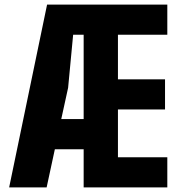

<svg xmlns="http://www.w3.org/2000/svg" viewBox="-20 -820 772 840"><path d="M712 -668H496V-473H702V-341H496V-132H712V0H346V-167H220L184 0H20L186 -800H712ZM248 -299H346V-668H300L278 -436Z"/></svg>

Font: Big Shoulders Text Black
Style: Regular
Weight: 900
Designer: Patric King
Foundry: XO Type Co
Version: Version 1.000; ttfautohint (v1.8.2)